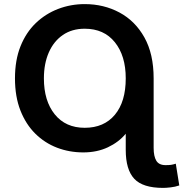

<svg xmlns="http://www.w3.org/2000/svg" viewBox="-20 -729 894 936"><path d="M775 187Q676 187 634.5 142.5Q593 98 593 2V-77Q559 -36 506 -11Q453 14 386 14Q318 14 258 -9Q198 -32 152 -77.5Q106 -123 79.5 -190.5Q53 -258 53 -347Q53 -436 80 -503.5Q107 -571 154.5 -616.5Q202 -662 263.5 -685.5Q325 -709 393 -709Q486 -709 562.5 -668Q639 -627 684 -546.5Q729 -466 729 -347V-8Q729 33 742 54.5Q755 76 787 76Q805 76 814.5 74.5Q824 73 837 69L854 175Q834 182 811.5 184.5Q789 187 775 187ZM393 -106Q487 -106 540 -169.5Q593 -233 593 -347Q593 -457 540 -523Q487 -589 393 -589Q331 -589 286.5 -558.5Q242 -528 218 -473.5Q194 -419 194 -347Q194 -237 247 -171.5Q300 -106 393 -106Z"/></svg>

Font: Ubuntu Sans
Style: Bold
Weight: 700
Designer: Dalton Maag Ltd
Foundry: Dalton Maag Ltd
Version: Version 1.006; ttfautohint (v1.8.4.7-5d5b)